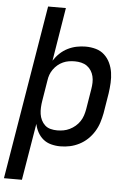

<svg xmlns="http://www.w3.org/2000/svg" viewBox="-66 -781 728 1032"><g transform="rotate(5 297.5 -265.0)"><path d="M-5 205 151 -735H247L200 -447Q214 -469 233 -487Q252 -505 275 -516.5Q298 -528 322.5 -533Q347 -538 371 -538Q400 -538 426.5 -530.5Q453 -523 472.5 -505Q492 -487 503.5 -462.5Q515 -438 519 -411Q523 -384 521.5 -355.5Q520 -327 516 -299L498 -189Q493 -163 485 -138Q477 -113 462.5 -89.5Q448 -66 428 -47Q408 -28 383.5 -15.5Q359 -3 333.5 2.5Q308 8 281 8Q256 8 231.5 1.5Q207 -5 189 -20Q171 -35 159.5 -56Q148 -77 143 -101L92 205ZM257 -76Q274 -76 291 -79Q308 -82 324.5 -90Q341 -98 355 -110Q369 -122 379 -137Q389 -152 394.5 -169Q400 -186 403 -203L421 -313Q424 -330 424.5 -348Q425 -366 421 -382.5Q417 -399 408 -413Q399 -427 385.5 -436.5Q372 -446 355 -450Q338 -454 320 -454Q320 -454 320 -454Q320 -454 320 -454Q304 -454 288 -451.5Q272 -449 256.5 -442Q241 -435 228 -424Q215 -413 205 -399Q195 -385 189.5 -369.5Q184 -354 182 -338L164 -228Q161 -210 160 -191.5Q159 -173 161.5 -156Q164 -139 171.5 -123.5Q179 -108 191.5 -96.5Q204 -85 221.5 -80.5Q239 -76 257 -76Z"/></g></svg>

Font: Iosevka Curly Medium Extended
Style: Italic
Weight: 500
Width: 7
Italic angle: -9°
Monospace: yes
Designer: Belleve Invis
Foundry: Belleve Invis
Version: Version 11.1.0; ttfautohint (v1.8.3)